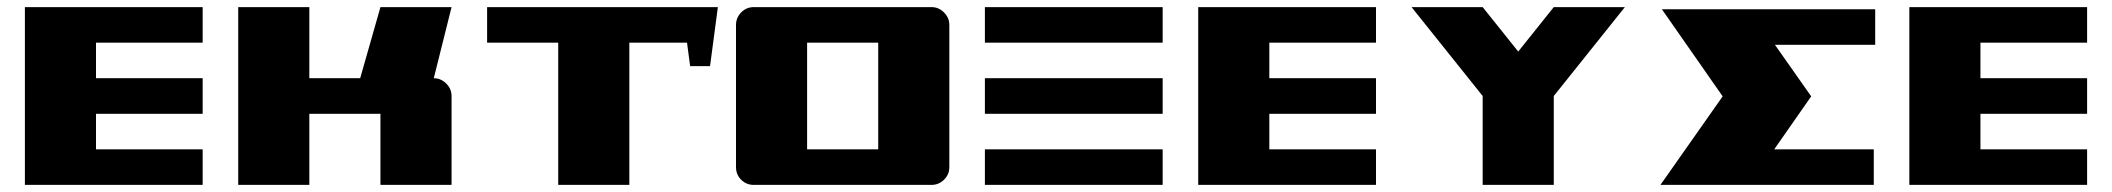

<svg xmlns="http://www.w3.org/2000/svg" viewBox="-20 -520 5940 540"><path d="M50 -500H550V-400H250V-300H550V-200H250V-100H550V0H50Z M650 -500H850V-300H993L1050 -500H1250L1200 -300Q1220 -300 1235 -285Q1250 -270 1250 -250V0H1050V-200H850V0H650Z M1350 -500H1950V-400H1750V0H1550V-400H1350Z M2600 -500Q2620 -500 2635 -485Q2650 -470 2650 -450V-50Q2650 -29 2635 -14.5Q2620 0 2600 0H2100Q2079 0 2064.5 -14.5Q2050 -29 2050 -50V-450Q2050 -470 2064.5 -485Q2079 -500 2100 -500ZM2250 -400V-100H2450V-400ZM1899 -500H1999L1977 -334H1921Z M2750 -500H3250V-400H2750ZM2750 -100H3250V0H2750ZM2750 -300H3250V-200H2750Z M3350 -500H3850V-400H3550V-300H3850V-200H3550V-100H3850V0H3350Z M3950 -500H4150L4250 -375L4350 -500H4550L4350 -250V0H4150V-250Z M4970 -100H5250V0H4650L4825 -249L4654 -494H5254V-394H4972L5074 -249Z M5350 -500H5850V-400H5550V-300H5850V-200H5550V-100H5850V0H5350Z"/></svg>

Font: Tokeely Brookings
Style: Regular
Weight: 400
Designer: Peter Wiegel
Foundry: Peter Wiegel
Version: Version 2.001